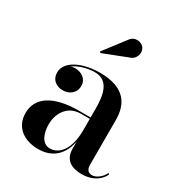

<svg xmlns="http://www.w3.org/2000/svg" viewBox="-168 -817 887 945"><g transform="rotate(30 276.0 -344.5)"><path d="M350.5 -606C383 -615 394.5 -654 379.5 -678.5C365.5 -700.5 323 -711.5 299 -677L208.5 -559L213.5 -552.5ZM263 -254C121 -254 42 -202.5 42 -113.5C42 -37.5 98 10 184.5 10C266 10 314.5 -38 330.5 -117V-77C330.5 -10.5 376.5 10 432 10C487 10 530.5 -15.5 549.5 -55.5L544 -62C528.5 -29 498.5 -11 479 -11C452 -11 444.5 -29 444.5 -52V-304.5C444.5 -392 406 -468 261 -468C170 -468 77 -432 77 -363.5C77 -324 106 -301 144 -301C179 -301 213.5 -322 213.5 -365.5C213.5 -404.5 180 -426 144 -426C135.5 -426 127.5 -424.5 119.5 -421.5C150.5 -445.5 199 -457.5 239 -457.5C319 -457.5 330.5 -376.5 330.5 -304.5V-254ZM232.5 -21.5C185.5 -21.5 168.5 -74.5 168.5 -123C168.5 -175 198 -246 280 -246H330.5V-181.5C330.5 -70.5 283.5 -21.5 232.5 -21.5Z"/></g></svg>

Font: Bodoni* 24pt Medium
Style: Regular
Weight: 500
Version: Version 2.3